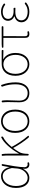

<svg xmlns="http://www.w3.org/2000/svg" viewBox="1558 -2138 593 3749"><g transform="rotate(-90 1854.5 -263.5)"><path d="M486 -489 479 -451 466 -376H464C438 -496 359 -540 288 -540C167 -540 59 -434 59 -249C59 -74 141 13 255 13C328 13 389 -29 433 -109H436C421 -29 461 13 514 13C531 13 543 10 553 6C561 3 561 -3 559 -12C556 -22 550 -26 540 -23C533 -21 525 -20 517 -20C488 -20 464 -44 464 -79C464 -183 496 -359 524 -508C527 -520 521 -527 508 -527C498 -527 492 -522 490 -512ZM441 -248 439 -222C431 -112 345 -20 258 -20C156 -20 97 -110 97 -249C97 -414 188 -507 287 -507C340 -507 414 -485 448 -328L443 -275Z M728 -300V-409C728 -447 726 -490 721 -516C719 -526 714 -527 704 -527C690 -527 684 -520 687 -507C692 -471 692 -431 692 -396V-198V-16C692 -5 698 0 709 0C720 0 725 -5 725 -16V-24C727 -85 734 -144 761 -188C786 -230 812 -269 839 -304C890 -206 975 -79 1044 -1C1049 5 1055 7 1063 5C1080 2 1082 -6 1071 -19C990 -112 910 -235 860 -332C927 -414 995 -473 1054 -500C1063 -504 1063 -509 1062 -519C1060 -533 1059 -540 1046 -535C943 -490 816 -347 732 -191H728Z M1524 -468C1484 -515 1427 -540 1362 -540C1297 -540 1240 -515 1199 -468C1158 -421 1134 -352 1134 -262C1134 -86 1231 13 1362 13C1492 13 1589 -86 1589 -262C1589 -352 1565 -421 1524 -468ZM1500 -439C1533 -396 1551 -335 1551 -262C1551 -115 1478 -20 1362 -20C1245 -20 1172 -115 1172 -262C1172 -335 1190 -396 1223 -439C1256 -482 1304 -507 1362 -507C1420 -507 1467 -482 1500 -439Z M2059 -53C2097 -98 2121 -164 2121 -253C2121 -349 2106 -439 2070 -534C2069 -538 2066 -539 2062 -538L2050 -534L2047 -533C2038 -530 2034 -522 2039 -511C2073 -421 2083 -338 2083 -254C2083 -93 2007 -20 1915 -20C1836 -20 1764 -59 1764 -184C1764 -245 1771 -338 1771 -409C1771 -447 1771 -479 1766 -512C1765 -523 1759 -527 1748 -527C1735 -527 1729 -517 1731 -504C1735 -463 1736 -432 1736 -396C1736 -325 1732 -254 1732 -183C1732 -38 1812 13 1913 13C1969 13 2021 -9 2059 -53Z M2684 -527H2615H2477C2357 -527 2249 -445 2249 -257C2249 -84 2355 13 2474 13C2594 13 2695 -84 2695 -257C2695 -371 2649 -452 2575 -494V-498C2630 -498 2682 -496 2736 -493C2748 -492 2754 -498 2754 -510C2754 -521 2748 -527 2737 -527ZM2341 -85C2308 -126 2287 -185 2287 -257C2287 -335 2308 -394 2342 -434C2376 -474 2424 -494 2476 -494C2592 -494 2658 -381 2658 -257C2658 -113 2579 -20 2474 -20C2422 -20 2375 -43 2341 -85Z M2989 -287V-81C2989 -14 3009 13 3065 13C3083 13 3100 9 3112 6C3120 2 3120 -3 3118 -12C3116 -22 3110 -27 3100 -24C3090 -22 3079 -20 3068 -20C3035 -20 3022 -37 3022 -75C3022 -215 3022 -353 3024 -494H3202C3213 -494 3218 -500 3218 -511C3218 -522 3213 -527 3202 -527H3043H2868L2809 -523C2800 -522 2796 -517 2796 -508C2796 -499 2801 -494 2810 -494H2989Z M3348 -30C3384 -3 3435 13 3498 13C3571 13 3619 -4 3673 -45C3682 -52 3683 -60 3677 -69C3670 -79 3659 -78 3650 -71C3602 -34 3560 -20 3502 -20C3398 -20 3332 -67 3332 -143C3332 -217 3390 -261 3501 -261C3524 -261 3543 -261 3570 -259C3575 -259 3577 -261 3577 -265V-277V-280C3577 -290 3571 -296 3558 -295C3543 -294 3532 -294 3517 -294C3405 -294 3360 -341 3360 -403C3360 -474 3425 -507 3502 -507C3551 -507 3591 -491 3632 -463C3641 -456 3651 -458 3657 -467C3662 -475 3661 -483 3653 -489C3610 -520 3562 -540 3504 -540C3404 -540 3323 -494 3323 -405C3323 -350 3354 -304 3409 -282V-277C3351 -262 3294 -220 3294 -141C3294 -96 3313 -58 3348 -30Z"/></g></svg>

Font: GenSenRounded2 TW EL
Style: Regular
Weight: 250
Version: Version 2.100;PS 2.1;hotconv 16.6.51;makeotf.lib2.5.65220 DE